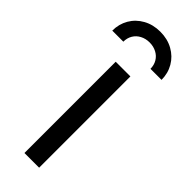

<svg xmlns="http://www.w3.org/2000/svg" viewBox="-281 -747 767 767"><g transform="rotate(45 103.0 -363.5)"><path d="M61.5 -515.6H144.5V0H61.5ZM242.2 -593.8H179.7Q179.7 -614.7 169.9 -631.1Q160.2 -647.5 142.6 -656.7Q125 -666 103 -666Q81.1 -666 63.5 -656.7Q45.9 -647.5 36.1 -631.1Q26.4 -614.7 26.4 -593.8H-36.1Q-36.1 -630.9 -18.6 -661.1Q-1 -691.4 30.8 -709Q62.5 -726.6 103 -726.6Q143.6 -726.6 175.3 -709Q207 -691.4 224.6 -661.1Q242.2 -630.9 242.2 -593.8Z"/></g></svg>

Font: Intratopia Thin
Style: Regular
Weight: 100
Designer: Rasmus Andersson
Foundry: rsms
Version: Version 3.000;Glyphs 3.2.3 (3260)